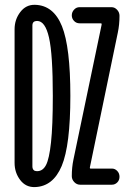

<svg xmlns="http://www.w3.org/2000/svg" viewBox="-20 -760 540 790"><path d="M282.2 -103.5 397.5 -655.3Q397.5 -656.2 397.9 -658.2Q398.4 -660.2 398.4 -661.1Q398.4 -664.1 393.6 -664.1H307.6Q293.9 -664.1 284.7 -673.8Q275.4 -683.6 275.4 -696.8Q275.4 -710 284.7 -720.2Q293.9 -730.5 307.6 -730.5H438.5Q452.1 -730.5 461.9 -719.7Q471.7 -709 471.7 -695.3Q471.7 -658.2 464.8 -626L350.6 -75.2Q350.6 -74.2 350.1 -72.3Q349.6 -70.3 349.6 -69.3Q349.6 -66.4 352.5 -66.4H440.4Q453.1 -66.4 462.4 -56.6Q471.7 -46.9 471.7 -32.7Q471.7 -18.6 462.4 -9.3Q453.1 0 440.4 0H309.6Q295.9 0 285.6 -10.7Q275.4 -21.5 275.4 -35.2Q275.4 -71.3 282.2 -103.5ZM113.3 -655.3V-75.2Q113.3 -62.5 122.1 -57.6Q127.9 -55.7 132.8 -55.7Q156.2 -55.7 169.4 -81.1Q182.6 -106.4 189.9 -174.3Q197.3 -242.2 197.3 -365.2Q197.3 -537.1 181.6 -605.5Q166 -673.8 132.8 -673.8Q127.9 -673.8 122.1 -671.9Q113.3 -668 113.3 -655.3ZM123 9.8Q85.9 10.7 63 -19.5Q40 -49.8 40 -89.8V-639.6Q40 -679.7 63.5 -710.4Q86.9 -741.2 124 -740.2Q200.2 -738.3 234.9 -652.3Q269.5 -566.4 269.5 -365.2Q269.5 -162.1 233.9 -77.1Q198.2 7.8 123 9.8Z"/></svg>

Font: Rounded-X Mgen+ 1mn regular
Style: Regular
Weight: 400
Designer: [Source Han Sans]
Ryoko NISHIZUKA  (kana & ideographs); Paul D. Hunt (Latin, Greek & Cyrillic); Wenlong ZHANG  (bopomofo
Version: Version 1.059.20150602